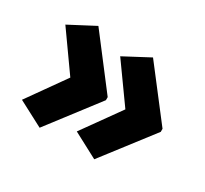

<svg xmlns="http://www.w3.org/2000/svg" viewBox="-103 -658 812 761"><g transform="rotate(30 303.0 -277.0)"><path d="M574 -270 400 -44 285 -105 408 -277 285 -449 400 -510 574 -284ZM323 -270 150 -44 34 -105 156 -277 34 -449 150 -510 323 -284Z"/></g></svg>

Font: Noto Sans Hebrew SemiCondensed ExtraBold
Style: Regular
Weight: 800
Width: 4
Designer: Monotype Design Team
Foundry: Monotype Imaging Inc.
Version: Version 2.004; ttfautohint (v1.8.4.7-5d5b)